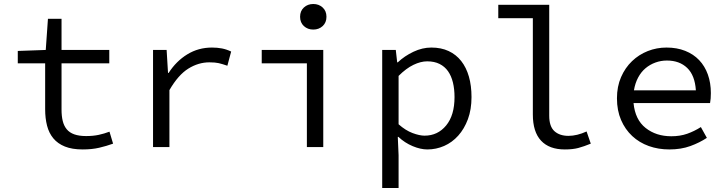

<svg xmlns="http://www.w3.org/2000/svg" viewBox="-20 -736 3640 961"><path d="M394 12Q341 12 305 -2.5Q269 -17 247 -43.5Q225 -70 215.5 -107Q206 -144 206 -189V-419H69V-481L209 -486L220 -642H288V-486H527V-419H288V-188Q288 -155 294 -130.5Q300 -106 314 -89Q328 -72 352 -63.5Q376 -55 411 -55Q446 -55 474 -61Q502 -67 528 -77L546 -17Q513 -5 476.5 3.5Q440 12 394 12Z M746 0V-486H814L821 -371H824Q862 -430 917.5 -464Q973 -498 1041 -498Q1068 -498 1091 -493.5Q1114 -489 1137 -478L1118 -407Q1092 -416 1074.5 -420Q1057 -424 1028 -424Q973 -424 922.5 -392.5Q872 -361 828 -285V0Z M1516 0V-419H1290V-486H1598V0ZM1548 -588Q1520 -588 1501 -605.5Q1482 -623 1482 -652Q1482 -681 1501 -698.5Q1520 -716 1548 -716Q1576 -716 1595 -698.5Q1614 -681 1614 -652Q1614 -623 1595 -605.5Q1576 -588 1548 -588Z M1893 205V-486H1961L1968 -424H1971Q2005 -456 2049.5 -477Q2094 -498 2139 -498Q2188 -498 2225.5 -480.5Q2263 -463 2288.5 -430.5Q2314 -398 2327 -352.5Q2340 -307 2340 -250Q2340 -188 2322 -139.5Q2304 -91 2273.5 -57Q2243 -23 2203 -5.5Q2163 12 2119 12Q2085 12 2045.5 -4.5Q2006 -21 1974 -51H1971L1975 41V205ZM2105 -57Q2171 -57 2213 -108Q2255 -159 2255 -250Q2255 -290 2247 -323Q2239 -356 2222.5 -379.5Q2206 -403 2180 -416Q2154 -429 2118 -429Q2086 -429 2049.5 -411.5Q2013 -394 1975 -356V-114Q2010 -83 2045 -70Q2080 -57 2105 -57Z M2807 12Q2729 12 2688 -32Q2647 -76 2647 -163V-645H2474V-712H2729V-157Q2729 -103 2755 -79.5Q2781 -56 2825 -56Q2868 -56 2916 -78L2937 -17Q2903 -3 2875 4.5Q2847 12 2807 12Z M3330 12Q3275 12 3227.5 -5Q3180 -22 3144.5 -55Q3109 -88 3088.5 -135.5Q3068 -183 3068 -244Q3068 -303 3088.5 -350Q3109 -397 3143.5 -430Q3178 -463 3222.5 -480.5Q3267 -498 3316 -498Q3368 -498 3409.5 -481.5Q3451 -465 3479.5 -435Q3508 -405 3523 -363Q3538 -321 3538 -270Q3538 -256 3537 -243Q3536 -230 3534 -220H3151Q3159 -137 3211.5 -95.5Q3264 -54 3340 -54Q3384 -54 3419.5 -66.5Q3455 -79 3488 -100L3518 -46Q3482 -22 3435.5 -5Q3389 12 3330 12ZM3318 -433Q3288 -433 3260.5 -423Q3233 -413 3211 -394.5Q3189 -376 3174 -348Q3159 -320 3153 -284H3463Q3458 -359 3419.5 -396Q3381 -433 3318 -433Z"/></svg>

Font: Source Code Pro
Style: Regular
Weight: 400
Monospace: yes
Designer: Paul D. Hunt, Teo Tuominen
Foundry: Adobe Systems Incorporated
Version: Version 2.030;PS 1.000;hotconv 16.6.51;makeotf.lib2.5.65220